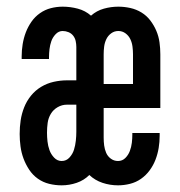

<svg xmlns="http://www.w3.org/2000/svg" viewBox="-20 -548 540 576"><path d="M165 8Q146 8 127.5 3.5Q109 -1 93.5 -12Q78 -23 67.5 -39Q57 -55 50.5 -72.5Q44 -90 41.5 -109Q39 -128 39 -146Q39 -167 42 -187Q45 -207 52.5 -226Q60 -245 73 -261Q86 -277 103.5 -287.5Q121 -298 141 -302.5Q161 -307 181 -307H209V-407Q209 -416 207 -425Q205 -434 199.5 -441Q194 -448 185.5 -451.5Q177 -455 168 -455Q156 -455 147 -445.5Q138 -436 134 -424.5Q130 -413 128.5 -400.5Q127 -388 127 -376V-371H45V-379Q45 -397 48 -415.5Q51 -434 57.5 -451Q64 -468 74.5 -483Q85 -498 100 -508.5Q115 -519 132.5 -523.5Q150 -528 168 -528Q191 -528 213.5 -522Q236 -516 253 -501Q270 -516 291.5 -522Q313 -528 335 -528Q353 -528 371 -524Q389 -520 404.5 -510.5Q420 -501 431 -486.5Q442 -472 449 -455.5Q456 -439 458.5 -421Q461 -403 461 -385V-224H291V-135Q291 -123 292.5 -111.5Q294 -100 298.5 -89.5Q303 -79 312.5 -72Q322 -65 334 -65Q347 -65 356 -74Q365 -83 369.5 -95Q374 -107 375.5 -119.5Q377 -132 377 -144V-149H459V-141Q459 -122 456 -104Q453 -86 446.5 -69Q440 -52 429 -37Q418 -22 403 -11.5Q388 -1 370 3.5Q352 8 334 8Q310 8 287.5 0.5Q265 -7 248 -23Q232 -7 210 0.5Q188 8 165 8ZM291 -296H379V-385Q379 -396 377.5 -408Q376 -420 371 -430.5Q366 -441 356.5 -448Q347 -455 335 -455Q323 -455 313.5 -448Q304 -441 299 -430.5Q294 -420 292.5 -408.5Q291 -397 291 -385ZM165 -65Q179 -65 188.5 -75.5Q198 -86 202 -99Q206 -112 207.5 -126Q209 -140 209 -153V-234H181Q166 -234 153 -226.5Q140 -219 132.5 -206.5Q125 -194 123 -179.5Q121 -165 121 -150Q121 -137 122.5 -123.5Q124 -110 128.5 -97.5Q133 -85 142.5 -75Q152 -65 165 -65Z"/></svg>

Font: Iosevka Medium
Style: Regular
Weight: 500
Monospace: yes
Designer: Belleve Invis
Foundry: Belleve Invis
Version: Version 32.5.0; ttfautohint (v1.8.4)